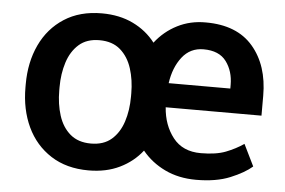

<svg xmlns="http://www.w3.org/2000/svg" viewBox="-44 -598 993 668"><g transform="rotate(5 452.5 -264.0)"><path d="M43.5 -258.3V-269.5Q43.5 -346.2 72 -407Q100.6 -467.8 155 -502.9Q209.5 -538.1 286.1 -538.1Q348.1 -538.1 395.5 -515.1Q442.9 -492.2 473.6 -452.1Q504.9 -492.7 550 -515.6Q595.2 -538.6 649.4 -538.1Q758.3 -538.1 814.2 -472.7Q870.1 -407.2 870.1 -301.3V-231.9H535.6Q540 -169.9 573.7 -126.7Q607.4 -83.5 670.9 -83.5Q724.1 -83.5 758.1 -96.7Q792 -109.9 819.8 -128.9L856.9 -53.2Q830.1 -29.8 781.5 -9.8Q732.9 10.3 662.6 10.3Q601.6 10.3 553.7 -12.7Q505.9 -35.6 473.6 -75.2Q442.9 -35.6 395.8 -12.7Q348.6 10.3 287.1 10.3Q210 10.3 155.3 -24.9Q100.6 -60.1 72 -120.8Q43.5 -181.6 43.5 -258.3ZM649.4 -444.3Q603 -444.3 574.7 -408Q546.4 -371.6 538.6 -316.4H753.9V-329.1Q753.9 -377 729 -410.6Q704.1 -444.3 649.4 -444.3ZM161.6 -269.5V-258.3Q161.6 -210.4 174.3 -170.7Q187 -130.9 214.8 -107.2Q242.7 -83.5 287.1 -83.5Q331.5 -83.5 358.9 -107.2Q386.2 -130.9 399.2 -170.7Q412.1 -210.4 412.1 -258.3V-269.5Q412.1 -316.4 399.4 -356.2Q386.7 -396 358.9 -420.2Q331.1 -444.3 286.1 -444.3Q241.7 -444.3 214.4 -420.2Q187 -396 174.3 -356.2Q161.6 -316.4 161.6 -269.5Z"/></g></svg>

Font: Vazirmatn UI FD Medium
Style: Regular
Weight: 500
Designer: Saber Rastikerdar
Foundry: Saber Rastikerdar
Version: Version 33.003